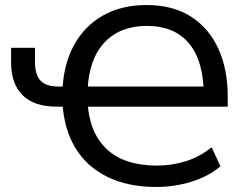

<svg xmlns="http://www.w3.org/2000/svg" viewBox="-20 -734 991 763"><path d="M601 9Q488 9 406 -31.5Q324 -72 279 -147Q234 -222 228 -327L249 -310H206Q116 -310 70 -355.5Q24 -401 24 -487V-544H119V-488Q119 -437 141 -413.5Q163 -390 214 -390H242L228 -372Q232 -477 273.5 -553.5Q315 -630 388.5 -672Q462 -714 562 -714Q666 -714 738 -668.5Q810 -623 847.5 -541Q885 -459 885 -350V-310H308L328 -327Q335 -206 404.5 -141Q474 -76 604 -76Q662 -76 717.5 -93Q773 -110 821 -149L856 -73Q807 -32 739.5 -11.5Q672 9 601 9ZM563 -631Q457 -631 395 -565Q333 -499 328 -374L309 -390H812L790 -352Q790 -490 732 -560.5Q674 -631 563 -631Z"/></svg>

Font: Nunito Sans 10pt Medium
Style: Regular
Weight: 500
Designer: Vernon Adams
Foundry: Vernon Adams
Version: Version 3.101;gftools[0.9.27]